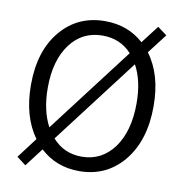

<svg xmlns="http://www.w3.org/2000/svg" viewBox="-87 -844 910 956"><g transform="rotate(10 368.5 -366.0)"><path d="M175 -62 104 31 58 -4 136 -107Q62 -209 62 -369Q62 -542 149 -644Q234 -745 372 -745Q487 -745 567 -673L636 -763L683 -728L607 -629Q682 -529 682 -369Q682 -195 595 -90Q509 13 372 13Q256 13 175 -62ZM535 -144Q596 -228 596 -369Q596 -483 554 -559L224 -126Q282 -60 372 -60Q473 -60 535 -144ZM519 -609Q461 -672 372 -672Q270 -672 209 -591Q147 -508 147 -369Q147 -255 189 -176Z"/></g></svg>

Font: Source Han Sans CN Normal
Style: Regular
Weight: 350
Designer: Ryoko NISHIZUKA 西塚涼子 (kana, bopomofo & ideographs); Paul D. Hunt (Latin, Greek & Cyrillic); Sandoll Communications 산돌커뮤니
Foundry: Adobe
Version: Version 2.004;hotconv 1.0.118;makeotfexe 2.5.65603